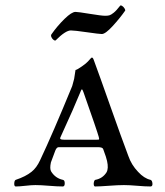

<svg xmlns="http://www.w3.org/2000/svg" viewBox="-20 -671 595 694"><path d="M37 3Q31 3 31.5 -8Q32 -19 37 -21Q73 -33 94 -50Q112 -64 125 -92Q170 -187 241 -360Q245 -373 248 -386Q249 -391 250 -399Q251 -407 252 -412L253 -418Q259 -419 276 -431Q293 -443 298 -449Q310 -463 312 -463Q316 -463 319 -454Q339 -400 378.5 -288Q418 -176 444 -107Q455 -75 479 -50Q501 -26 524 -21Q530 -19 531 -8Q532 3 524 3Q505 3 476 0.5Q447 -2 428 -2Q407 -2 373.5 0.5Q340 3 324 3Q320 3 319 -3Q318 -9 320 -15Q322 -21 325 -21Q351 -26 365 -48Q373 -62 367 -89Q365 -100 353 -132Q351 -139 334 -139H192Q185 -139 180 -127Q165 -87 164 -84Q159 -61 165 -51Q180 -27 207 -21Q214 -20 214 -8.5Q214 3 207 3Q187 3 157 0.5Q127 -2 108 -2Q94 -2 72 0.5Q50 3 37 3ZM270 -337Q249 -285 199 -176Q196 -170 199 -168Q202 -166 212 -166H329Q337 -166 338 -167Q339 -168 337 -176Q331 -198 282 -337Q279 -345 277.5 -347Q276 -349 274.5 -347Q273 -345 270 -337ZM166 -547Q187 -577 213 -602.5Q239 -628 253 -628Q262 -628 304.5 -621Q347 -614 360 -614Q369 -614 375 -615.5Q381 -617 391 -625Q401 -633 414 -650Q416 -653 421.5 -649.5Q427 -646 430.5 -640Q434 -634 432 -632Q414 -606 387.5 -577Q361 -548 348 -548Q339 -548 294 -554.5Q249 -561 236 -561Q217 -561 181 -525Q179 -523 174 -526.5Q169 -530 166 -536.5Q163 -543 166 -547Z"/></svg>

Font: EB Garamond 12 All SC
Style: AllSC
Weight: 400
Version: Version 0.016 ; ttfautohint (v0.97) -l 8 -r 50 -G 200 -x 0 -